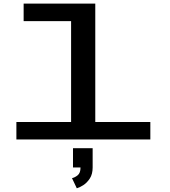

<svg xmlns="http://www.w3.org/2000/svg" viewBox="-20 -770 940 1060"><path d="M70.5 0V-96.5H372.5V-653.5H110.5V-750H506V-96.5H810V0ZM383 154.5V48H491.5V154.5Q491.5 191.5 475.8 215.5Q460 239.5 439.5 252.5Q419 265.5 404 269.5L377.5 213.5Q393.5 210 409 197.5Q424.5 185 424.5 154.5Z"/></svg>

Font: Trispace Expanded Medium
Style: Regular
Weight: 500
Width: 7
Designer: Tyler Finck
Foundry: Etcetera Type Company
Version: Version 1.210; ttfautohint (v1.8.3)